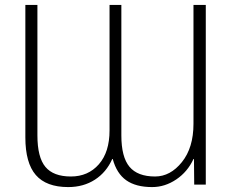

<svg xmlns="http://www.w3.org/2000/svg" viewBox="-20 -750 944 780"><path d="M766 -104Q742 -52 696 -21Q650 10 598 10Q532 10 493 -17.5Q454 -45 438 -104H436Q412 -50 365.5 -20Q319 10 257 10Q168 10 125.5 -39Q83 -88 83 -192V-730H132V-200Q132 -111 164.5 -72Q197 -33 268 -33Q338 -33 381.5 -82.5Q425 -132 425 -220V-730H473V-200Q473 -112 506 -72.5Q539 -33 610 -33Q672 -33 719 -91.5Q766 -150 766 -247V-730H816V0H769L768 -104Z"/></svg>

Font: M PLUS 1p Light
Style: Regular
Weight: 300
Version: Version 1.061